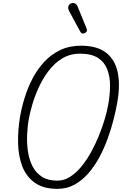

<svg xmlns="http://www.w3.org/2000/svg" viewBox="-20 -1229 802 1252"><path d="M354.5 2.5Q262.5 2.5 206.8 -37.5Q151 -77.5 125.2 -145Q99.5 -212.5 97.8 -296.8Q96 -381 111 -469.5Q121.5 -529.5 141.5 -594Q161.5 -658.5 193 -718.5Q224.5 -778.5 269.2 -826.5Q314 -874.5 373.5 -902.8Q433 -931 509 -931Q610.5 -931 669.8 -886.8Q729 -842.5 747.2 -758.8Q765.5 -675 744 -556.5Q735.5 -508.5 720.5 -449.2Q705.5 -390 682.8 -327Q660 -264 628.8 -205.2Q597.5 -146.5 557 -99.8Q516.5 -53 466.2 -25.2Q416 2.5 354.5 2.5ZM353.5 -51Q397.5 -51 437 -76Q476.5 -101 511 -143.2Q545.5 -185.5 574.2 -237.8Q603 -290 625.5 -345.8Q648 -401.5 663.2 -453.2Q678.5 -505 685.5 -545.5Q697 -608 697.5 -667.5Q698 -727 680.2 -774.8Q662.5 -822.5 619.8 -850.8Q577 -879 502 -879Q436.5 -879 385.8 -848Q335 -817 297.2 -767.2Q259.5 -717.5 233.2 -660.2Q207 -603 191.2 -549Q175.5 -495 168.5 -457Q159 -405.5 156.8 -349Q154.5 -292.5 162.5 -239.5Q170.5 -186.5 192.5 -144Q214.5 -101.5 253.8 -76.2Q293 -51 353.5 -51ZM535 -1014.5Q527 -1010 518.5 -1010.2Q510 -1010.5 501.5 -1026L432 -1154.5Q420.5 -1176.5 426.8 -1190.2Q433 -1204 444.5 -1207.5Q459.5 -1212 470.5 -1205.5Q481.5 -1199 486.5 -1185.5L543.5 -1046Q549 -1032 545.8 -1025.2Q542.5 -1018.5 535 -1014.5Z"/></svg>

Font: Edu AU VIC WA NT Pre
Style: Regular
Weight: 400
Designer: Tina and Corey Anderson, Eben Sorkin, Mirko Velimirovic
Foundry: Google for Education
Version: Version 1.001